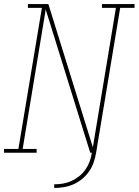

<svg xmlns="http://www.w3.org/2000/svg" viewBox="-38 -755 685 949"><path d="M230 174V156Q251 156 272.5 152.5Q294 149 315 139.5Q336 130 354 115.5Q372 101 385 82Q398 63 405.5 42Q413 21 416 0H408L188 -708L74 -19H143V0H-18V-19H53L169 -716H100V-735H201L421 -27L535 -716H466V-735H627V-716H556L437 0Q433 24 425 47.5Q417 71 402.5 92Q388 113 368 129.5Q348 146 325 156Q302 166 277.5 170Q253 174 230 174Z"/></svg>

Font: Iosevka Slab ThExObl
Style: Regular
Weight: 100
Width: 7
Italic angle: -9°
Monospace: yes
Designer: Belleve Invis
Foundry: Belleve Invis
Version: Version 11.1.1; ttfautohint (v1.8.3)